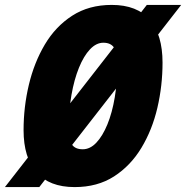

<svg xmlns="http://www.w3.org/2000/svg" viewBox="-61 -746 758 782"><path d="M243 16Q140 16 87.5 -44Q35 -104 35 -216Q35 -310 56.5 -400.5Q78 -491 121.5 -564.5Q165 -638 233 -682Q301 -726 394 -726Q498 -726 549.5 -665Q601 -604 601 -491Q601 -397 580 -307Q559 -217 515 -144Q471 -71 403.5 -27.5Q336 16 243 16ZM276 -138Q306 -138 331.5 -165Q357 -192 376.5 -239.5Q396 -287 406.5 -350Q417 -413 417 -484Q417 -532 403.5 -552Q390 -572 360 -572Q331 -572 305.5 -545Q280 -518 260.5 -470Q241 -422 230 -359Q219 -296 219 -225Q219 -177 232 -157.5Q245 -138 276 -138ZM-41 16 537 -726H677L99 16Z"/></svg>

Font: Geist Mono Black
Style: Italic
Weight: 900
Italic angle: -12°
Monospace: yes
Designer: Basement.studio, Andrés Briganti, Mateo Zaragoza
Foundry: Basement.studio, Vercel, Andrés Briganti, Guido Ferreyra, Mateo Zaragoza
Version: Version 1.500; ttfautohint (v1.8.4.7-5d5b)